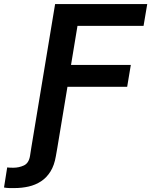

<svg xmlns="http://www.w3.org/2000/svg" viewBox="-135 -748 765 972"><path d="M23.4 0H155.3L147.9 42Q140.1 88.9 120.6 120.1Q101.1 151.4 72.8 169.9Q44.4 188.5 10 196.3Q-24.4 204.1 -62 204.1Q-71.8 204.6 -87.6 204.1Q-103.5 203.6 -114.7 201.2L-98.6 99.6Q-93.3 100.6 -84.7 100.8Q-76.2 101.1 -67.4 101.1Q-38.6 101.1 -13.7 89.4Q11.2 77.6 17.1 40.5ZM23.4 0 144 -727.5H610.4L591.8 -617.2H257.3L224.6 -419.4H527.3L508.8 -308.6H206.5L155.3 0Z"/></svg>

Font: Inter Tight SemiBold
Style: Italic
Weight: 600
Italic angle: -9.39999°
Designer: Rasmus Andersson
Foundry: rsms
Version: Version 3.004